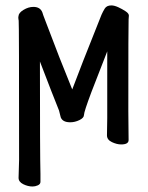

<svg xmlns="http://www.w3.org/2000/svg" viewBox="-20 -513 540 702"><path d="M99.1 168.9Q82 168.9 64.9 160.4Q47.9 151.9 47.9 137.2L49.8 71.8Q49.8 -431.2 48.3 -437.5Q46.9 -443.8 46.9 -451.2L47.9 -454.1Q47.9 -465.8 65.9 -476.8Q84 -487.8 102.1 -487.8Q127 -487.8 134.8 -467.8Q136.2 -461.9 147 -434.1Q198.2 -297.9 244.1 -186Q271 -258.8 351.1 -459Q356 -470.2 363 -481.7Q370.1 -493.2 387.2 -493.2Q397.9 -493.2 412.4 -486.6Q426.8 -480 439 -471.9Q451.2 -463.9 451.2 -456.1Q451.2 -449.2 450.2 -441.7Q449.2 -434.1 449.2 -106L450.2 -1Q450.2 15.1 422.9 15.1Q407.2 15.1 389.2 6.6Q371.1 -2 371.1 -18.1L372.1 -81.1V-325.2Q346.2 -259.8 314 -175.8Q287.1 -104 287.1 -93Q287.1 -82 270.5 -74Q253.9 -65.9 236.8 -65.9Q209 -65.9 202.1 -84L195.8 -108.9Q173.8 -163.1 126 -288.1Q126 56.2 127.9 123V151.9Q127.9 160.2 118.4 164.6Q108.9 168.9 99.1 168.9Z"/></svg>

Font: LXGW WenKai Mono GB Screen
Style: Regular
Weight: 400
Monospace: yes
Designer: LXGW / Fontworks Inc.
Foundry: LXGW / Fontworks Inc.
Version: Version 1.510;January 18,2025